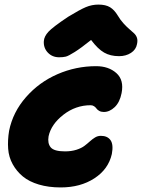

<svg xmlns="http://www.w3.org/2000/svg" viewBox="-20 -861 625 845"><path d="M240.2 -608.9Q210 -608.9 190.4 -629.6Q170.9 -650.4 172.9 -680.2Q174.3 -700.7 193.1 -721.2Q211.9 -741.7 279.8 -787.1Q331.1 -818.4 357.7 -829.6Q384.3 -840.8 413.1 -840.8Q445.3 -840.8 464.4 -829.1Q483.4 -817.4 498 -793Q509.8 -772.9 524.7 -756.8Q539.6 -740.7 550.3 -731.9Q561 -723.1 570.3 -714.1Q579.6 -705.1 583 -693.8Q586.4 -682.6 583 -667Q578.6 -642.6 556.4 -628.2Q534.2 -613.8 503.9 -613.8Q465.8 -613.8 438.2 -629.6Q410.6 -645.5 380.9 -685.1Q336.4 -649.4 308.8 -632.1Q281.2 -614.7 269.5 -611.8Q257.8 -608.9 240.2 -608.9ZM247.1 -36.1Q193.8 -36.1 151.1 -48.8Q108.4 -61.5 80.8 -84.2Q53.2 -106.9 35.9 -138.2Q18.6 -169.4 15.9 -206.5Q13.2 -243.7 20 -285.2Q36.6 -367.7 94.5 -433.6Q152.3 -499.5 233.4 -534.7Q314.5 -569.8 402.8 -569.8Q458 -569.8 492.2 -539.3Q526.4 -508.8 515.1 -451.2Q507.3 -411.1 484.9 -389.6Q462.4 -368.2 437 -368.2Q425.3 -368.2 417 -372.8Q408.7 -377.4 404.8 -383.1Q400.9 -388.7 394.3 -393.3Q387.7 -397.9 378.9 -397.9Q313 -397.9 259 -356Q205.1 -314 193.8 -261.2Q188.5 -230.5 203.1 -212.6Q217.8 -194.8 266.1 -194.8Q294.4 -194.8 316.4 -201.9Q338.4 -209 351.6 -219Q364.7 -229 375.7 -239Q386.7 -249 398.4 -256.1Q410.2 -263.2 423.8 -263.2Q453.1 -263.2 466.6 -243.9Q480 -224.6 472.2 -183.1Q457 -116.2 395.5 -76.2Q334 -36.1 247.1 -36.1Z"/></svg>

Font: Shantell Sans Bouncy
Style: Italic
Weight: 800
Italic angle: -11.31°
Designer: Stephen Nixon, Anya Danilova, Shantell Martin
Foundry: Arrow Type
Version: Version 1.006;[9816181b4]